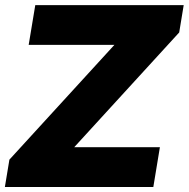

<svg xmlns="http://www.w3.org/2000/svg" viewBox="-20 -748 755 768"><path d="M-0.5 0 17.6 -109.4 437.5 -568.4H94.7L121.1 -727.5H714.8L696.8 -618.2L276.9 -159.2H619.6L593.3 0Z"/></svg>

Font: Inter Display Black
Style: Italic
Weight: 900
Italic angle: -9.39999°
Designer: Rasmus Andersson
Foundry: rsms
Version: Version 4.000;git-a52131595